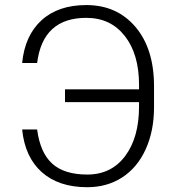

<svg xmlns="http://www.w3.org/2000/svg" viewBox="-20 -741 700 770"><path d="M128.9 -221.7Q141.1 -128.4 189.5 -84.7Q237.8 -41 330.1 -41Q426.3 -41 481.9 -115.2Q537.6 -189.5 537.6 -314V-331.5H240.7V-382.8H537.6V-400.4Q537.6 -523.9 480.5 -596.7Q423.3 -669.4 326.2 -669.4Q151.4 -669.4 128.9 -488.3H68.8Q79.6 -598.6 146.5 -659.7Q213.4 -720.7 326.2 -720.7Q448.7 -720.7 523.2 -633.1Q597.7 -545.4 597.7 -395.5V-310.5Q597.7 -215.8 564.2 -142.3Q530.8 -68.8 470 -29.5Q409.2 9.8 330.1 9.8Q215.8 9.8 147.9 -50.3Q80.1 -110.4 68.8 -221.7Z"/></svg>

Font: RobotoInd Light
Style: Regular
Weight: 300
Designer: Google
Version: Version 2.001151; 2014